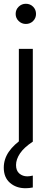

<svg xmlns="http://www.w3.org/2000/svg" viewBox="-30 -751 264 1018"><path d="M144 0H70V-492H144ZM107 -624Q85 -624 69 -639.5Q53 -655 53 -677Q53 -700 69 -715.5Q85 -731 107 -731Q130 -731 145.5 -715.5Q161 -700 161 -677Q161 -655 145.5 -639.5Q130 -624 107 -624ZM144 180V243Q134 245 124.5 246Q115 247 105 247Q56 247 23 218.5Q-10 190 -10 138Q-10 93 16.5 54Q43 15 98 -22L144 0Q97 31 76 62.5Q55 94 55 124Q55 154 72.5 169Q90 184 115 184Q120 184 128 183Q136 182 144 180Z"/></svg>

Font: Wix Madefor Display
Style: Regular
Weight: 400
Designer: Dalton Maag Ltd
Foundry: Dalton Maag Ltd
Version: Version 3.100